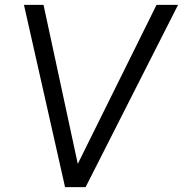

<svg xmlns="http://www.w3.org/2000/svg" viewBox="-20 -765 748 785"><path d="M246 0H330L708 -745H620L298 -95L158 -745H78Z"/></svg>

Font: Mluvka
Style: Italic
Weight: 400
Italic angle: -8°
Designer: Modified by Jiří Krblich, Original typeface by Gumpita Rahayu
Foundry: Gumpita Rahayu & Jiří Krblich
Version: Version 2.000;Glyphs 3.1.1 (3134)